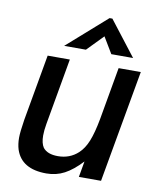

<svg xmlns="http://www.w3.org/2000/svg" viewBox="-88 -858 768 938"><g transform="rotate(10 296.0 -389.5)"><path d="M53 -80Q45 -106 45 -138Q45 -166 55 -229L113 -557H223L165 -228Q159 -194 159 -169Q159 -131 173 -110Q195 -82 247 -82Q306 -82 347 -120Q373 -144 389.5 -185Q406 -226 419 -296L465 -557H575L476 0H366L380 -79Q336 -32 295.5 -10.5Q255 11 206 11Q83 11 53 -80ZM292 -618H184L379 -790H393L526 -618H418L370 -698Z"/></g></svg>

Font: Open Sauce One Medium Italic
Style: Regular
Weight: 500
Italic angle: -10°
Designer: Alfredo Marco Pradil
Foundry: Creative Sauce Fz LLC
Version: Version 1.477